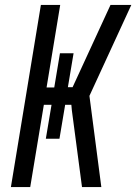

<svg xmlns="http://www.w3.org/2000/svg" viewBox="-20 -755 550 775"><path d="M24 0 145 -735H223L168 -402H199L222 -540H277L254 -403H273L426 -735H510L341 -368L389 0H311L270 -310L268 -332H243L220 -195H165L188 -332H157L102 0Z"/></svg>

Font: Iosevka Algr
Style: Italic
Weight: 400
Italic angle: -9°
Monospace: yes
Designer: Belleve Invis
Foundry: Belleve Invis
Version: Version 26.0.2; ttfautohint (v1.8.3)